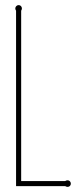

<svg xmlns="http://www.w3.org/2000/svg" viewBox="-20 -730 301 753"><path d="M235.8 -20Q240.2 -22.9 245.1 -22.9Q250.5 -22.9 254.2 -19Q257.8 -15.1 257.8 -9.8Q257.8 -4.4 254.2 -0.7Q250.5 2.9 245.1 2.9Q240.2 2.9 235.8 0H43V-688Q40 -692.4 40 -696.8Q40 -702.1 43.9 -706.1Q47.9 -710 53.2 -710Q58.6 -710 62.3 -706.1Q65.9 -702.1 65.9 -696.8Q65.9 -692.4 63 -688V-20Z"/></svg>

Font: Wire One
Style: Regular
Weight: 400
Designer: Alexei Vanyashin, Gayaneh Bagdasaryan
Foundry: Cyreal Type Foundry
Version: Version 1.000